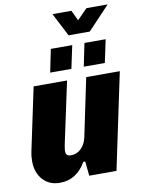

<svg xmlns="http://www.w3.org/2000/svg" viewBox="-95 -932 742 1007"><g transform="rotate(-10 276.0 -429.0)"><path d="M444 0H299L291 -77H281Q231 10 142 10Q85 10 51 -28Q17 -66 17 -127Q17 -156 22 -177L93 -512H271L200 -180Q196 -156 196 -150Q196 -135 202.5 -128.5Q209 -122 224 -122Q255 -122 277.5 -144Q300 -166 308 -201L373 -512H552ZM216 -690H330L304 -568H191ZM395 -690H508L482 -568H370ZM256 -868H357L383 -813L437 -868H550L433 -744H320Z"/></g></svg>

Font: Decalotype Black Italic
Style: Regular
Weight: 900
Italic angle: -12°
Designer: Alfredo Marco Pradil
Foundry: Alfredo Marco Pradil
Version: Version 1.0